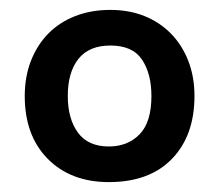

<svg xmlns="http://www.w3.org/2000/svg" viewBox="-20 -662 443 388"><path d="M373 -468Q373 -388 327.5 -341Q282 -294 200 -294Q123 -294 76.5 -341Q30 -388 30 -468Q30 -507 42.5 -539Q55 -571 77.5 -594Q100 -617 132 -629.5Q164 -642 203 -642Q241 -642 272 -629.5Q303 -617 325.5 -594Q348 -571 360.5 -539Q373 -507 373 -468ZM286 -468Q286 -513 267 -541.5Q248 -570 203 -570Q160 -570 138.5 -543Q117 -516 117 -468Q117 -422 137.5 -394Q158 -366 200 -366Q238 -366 262 -390.5Q286 -415 286 -468Z"/></svg>

Font: Mukta Vaani ExtraBold
Style: Regular
Weight: 800
Designer: Noopur Datye, Girish Dalvi, Yashodeep Gholap, Pallavi Karambelkar
Foundry: Ek Type
Version: Version 2.538;PS 1.000;hotconv 16.6.51;makeotf.lib2.5.65220;